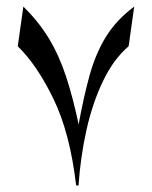

<svg xmlns="http://www.w3.org/2000/svg" viewBox="-20 -566 464 586"><path d="M219.7 0H212.4Q193.8 -159.2 143.8 -262.9Q93.8 -366.7 34.2 -424.8L51.3 -545.9Q98.1 -500 129.2 -448.7Q160.2 -397.5 181.6 -332.5Q203.1 -267.6 221.2 -180.7L218.8 -179.7Q234.9 -269.5 253.7 -336.9Q272.5 -404.3 304.2 -455.1Q335.9 -505.9 389.6 -545.9L372.6 -424.8Q327.1 -386.2 294.9 -319.6Q262.7 -252.9 244.1 -170.2Q225.6 -87.4 219.7 0Z"/></svg>

Font: Lateef Medium
Style: Regular
Weight: 500
Designer: SIL International
Foundry: SIL International
Version: Version 4.200